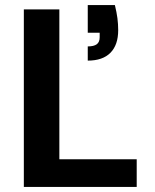

<svg xmlns="http://www.w3.org/2000/svg" viewBox="-20 -737 611 757"><path d="M74 0V-700H214V-109H519V0ZM326 -498V-554Q350 -554 361.5 -562.5Q373 -571 373 -590V-608H326V-717H433Q440 -688 443 -665Q446 -642 446 -618Q446 -560 415.5 -529Q385 -498 326 -498Z"/></svg>

Font: DM Sans 9pt ExtraBold
Style: Regular
Weight: 800
Version: Version 4.004;gftools[0.9.30]